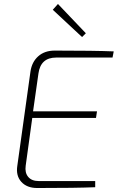

<svg xmlns="http://www.w3.org/2000/svg" viewBox="-20 -944 591 964"><path d="M392 -758 245 -895 271 -924 411 -777ZM545 -655H262Q184 -655 173 -575L146 -385H467L462 -352H142L109 -112Q104 -77 121.5 -56Q139 -35 174 -35H458V-4Q362 0 167 0Q115 0 87 -31Q59 -62 67 -112L133 -585Q140 -633 172 -661.5Q204 -690 255 -690Q454 -690 551 -686Z"/></svg>

Font: Exo 2.0 Extra Light
Style: Italic
Weight: 250
Italic angle: -8°
Designer: Natanael Gama
Version: Version 1.001;PS 001.001;hotconv 1.0.70;makeotf.lib2.5.58329